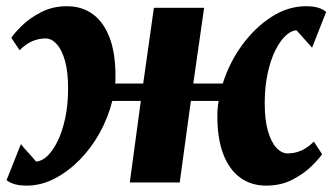

<svg xmlns="http://www.w3.org/2000/svg" viewBox="-22 -572 1042 602"><path d="M62 10Q39.5 10 24.2 5.5Q9 1 -1.5 -7L43.5 -120Q49 -113 55 -106.2Q61 -99.5 67.2 -92.8Q73.5 -86 79.5 -79Q85.5 -72 91 -65.5Q108 -66 125.5 -82Q143 -98 158 -128Q173 -158 182.2 -200.2Q191.5 -242.5 191.5 -294.5Q191.5 -346.5 181.8 -381.2Q172 -416 155.8 -433.8Q139.5 -451.5 121 -451.5Q99 -451.5 78.5 -442.5Q58 -433.5 39.5 -414.5L13.5 -453.5Q22.5 -467.5 46.2 -491Q70 -514.5 106.2 -533.5Q142.5 -552.5 188 -552.5Q234.5 -552.5 268.5 -528Q302.5 -503.5 321.2 -455Q340 -406.5 340 -335Q340 -329 340 -322.5Q340 -316 339 -310H427L460.5 -547.5H618L584 -310H676.5Q696.5 -374.5 736.5 -429.8Q776.5 -485 828.8 -518.8Q881 -552.5 937.5 -552.5Q959.5 -552.5 975 -548Q990.5 -543.5 1000.5 -534.5L956.5 -422.5Q950.5 -429.5 944.2 -436.2Q938 -443 932 -449.8Q926 -456.5 920 -463.5Q914 -470.5 907.5 -477Q891.5 -476.5 874 -460.5Q856.5 -444.5 841.5 -414.5Q826.5 -384.5 817.2 -342.2Q808 -300 808 -248Q808 -196.5 818 -161.5Q828 -126.5 844.5 -108.8Q861 -91 880 -91Q902.5 -91 922.8 -100Q943 -109 962 -128L988 -88.5Q978.5 -74.5 954.8 -51Q931 -27.5 895 -8.8Q859 10 812.5 10Q765 10 730.5 -15.5Q696 -41 677.5 -90.2Q659 -139.5 659.5 -210.5Q659.5 -221 660.5 -232.5Q661.5 -244 663.5 -255.5H576.5L541.5 0H385L419.5 -255.5H330Q317 -203 290.5 -155.2Q264 -107.5 227.5 -70.5Q191 -33.5 148.8 -11.8Q106.5 10 62 10Z"/></svg>

Font: Merriweather 36pt Black
Style: Italic
Weight: 900
Italic angle: -7.8°
Version: Version 2.101